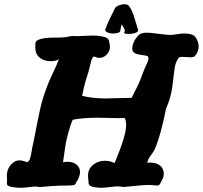

<svg xmlns="http://www.w3.org/2000/svg" viewBox="-20 -895 967 915"><path d="M571.3 -739.3Q571.3 -740.2 573.2 -743.2Q575.2 -746.1 575.2 -748Q575.2 -754.9 559.6 -779.3Q554.7 -759.8 553.7 -750Q551.8 -735.4 519.5 -735.4Q510.7 -735.4 502 -737.3Q493.2 -739.3 487.3 -743.2Q481.4 -747.1 481.4 -752.9Q481.4 -753.9 482.4 -756.8Q495.1 -792 529.3 -858.4Q532.2 -861.3 537.1 -864.7Q542 -868.2 548.3 -870.1Q554.7 -872.1 560.5 -873.5Q566.4 -875 571.3 -875Q588.9 -875 594.7 -866.2Q598.6 -861.3 601.6 -856.4Q604.5 -851.6 606.4 -847.7Q608.4 -843.8 609.9 -839.8Q611.3 -835.9 612.8 -832.5Q614.3 -829.1 615.7 -825.7Q617.2 -822.3 618.2 -818.4Q619.1 -814.5 620.1 -811Q621.1 -807.6 622.6 -803.7Q624 -799.8 625 -795.9Q631.8 -773.4 637.7 -752.9Q638.7 -752 638.7 -750Q638.7 -745.1 631.8 -741.2Q625 -737.3 615.2 -735.4Q605.5 -733.4 594.7 -733.4Q571.3 -733.4 571.3 -739.3ZM728.5 -10.7Q723.6 -10.7 710.9 -12.2Q698.2 -13.7 691.4 -13.7Q665 -13.7 620.6 -8.8Q576.2 -3.9 570.3 -3.9H566.4Q552.7 -6.8 540 -6.8Q529.3 -6.8 503.4 -3.4Q477.5 0 460 0Q450.2 0 422.9 -3.9Q409.2 -8.8 405.3 -13.7Q401.4 -18.6 401.4 -32.2Q401.4 -34.2 400.4 -43Q399.4 -51.8 399.4 -58.6Q399.4 -87.9 420.9 -107.4Q446.3 -128.9 479.5 -128.9Q487.3 -128.9 494.6 -127.9Q502 -127 507.3 -125Q512.7 -123 517.1 -121.6Q521.5 -120.1 523.4 -119.1L526.4 -118.2Q581.1 -249 581.1 -297.9Q581.1 -319.3 574.2 -333Q565.4 -332 545.9 -332Q532.2 -332 498 -333Q463.9 -334 445.3 -334Q374 -334 326.2 -324.2Q314.5 -295.9 306.2 -265.1Q297.9 -234.4 294.4 -216.8Q291 -199.2 286.6 -165.5Q282.2 -131.8 280.3 -121.1Q287.1 -124 301.8 -124Q335 -124 351.6 -103.5Q361.3 -91.8 361.3 -75.2Q361.3 -64.5 357.4 -53.7Q353.5 -43 349.6 -36.1L344.7 -29.3Q342.8 -23.4 340.8 -20.5Q338.9 -17.6 335.9 -15.1Q333 -12.7 327.1 -12.2Q321.3 -11.7 314.5 -11.2Q307.6 -10.7 294.4 -10.7Q281.2 -10.7 266.1 -10.3Q251 -9.8 226.1 -8.3Q201.2 -6.8 173.8 -3.9H165Q159.2 -5.9 146.5 -5.9Q138.7 -5.9 115.7 -2.9Q92.8 0 74.2 0Q65.4 0 34.2 -3.9Q21.5 -7.8 17.1 -11.2Q12.7 -14.6 12.7 -23.4Q12.7 -28.3 13.7 -32.2V-34.2Q13.7 -37.1 13.2 -44.4Q12.7 -51.8 12.7 -56.6Q12.7 -92.8 38.1 -116.2Q53.7 -130.9 72.3 -130.9Q83 -130.9 95.7 -126.5Q108.4 -122.1 109.4 -122.1Q118.2 -126 122.6 -137.7Q127 -149.4 130.4 -171.9Q133.8 -194.3 136.7 -205.1Q139.6 -215.8 155.3 -297.9Q170.9 -379.9 183.6 -422.9Q203.1 -486.3 229 -540.5Q254.9 -594.7 260.7 -613.3Q249 -603.5 220.7 -603.5Q188.5 -603.5 167 -622.1Q148.4 -638.7 148.4 -667V-677.7Q145.5 -697.3 162.1 -705.1Q186.5 -715.8 236.3 -715.8H250Q291 -715.8 317.4 -722.7Q320.3 -723.6 326.2 -723.6Q333 -722.7 346.7 -722.7Q358.4 -722.7 382.8 -724.1Q407.2 -725.6 419.9 -725.6Q455.1 -725.6 484.4 -716.8Q501 -709 501 -691.4Q503.9 -682.6 503.9 -671.9Q503.9 -649.4 487.3 -633.8Q472.7 -619.1 453.1 -619.1Q447.3 -619.1 440.9 -621.1Q434.6 -623 430.7 -625L426.8 -626Q418.9 -618.2 416 -609.4Q413.1 -600.6 409.2 -582.5Q405.3 -564.5 400.4 -548.8Q391.6 -522.5 384.8 -497.1Q377.9 -471.7 375 -455.1L371.1 -438.5Q420.9 -425.8 483.4 -425.8Q499 -425.8 540 -427.2Q581.1 -428.7 607.4 -428.7Q610.4 -435.5 619.6 -453.1Q628.9 -470.7 639.2 -492.7Q649.4 -514.6 658.2 -540Q664.1 -556.6 671.4 -573.2Q678.7 -589.8 683.1 -599.1Q687.5 -608.4 687.5 -615.2Q687.5 -621.1 683.6 -627.9Q683.6 -628.9 647 -634.3Q610.4 -639.6 610.4 -662.1Q610.4 -695.3 639.6 -726.6Q651.4 -739.3 679.7 -739.3Q694.3 -739.3 731.4 -734.4Q768.6 -729.5 789.1 -728.5H793Q801.8 -728.5 823.2 -731.9Q844.7 -735.4 857.4 -735.4Q898.4 -735.4 911.1 -718.8Q926.8 -696.3 926.8 -673.8Q926.8 -666 924.8 -658.2Q922.9 -650.4 920.4 -645.5Q918 -640.6 915.5 -636.7Q913.1 -632.8 911.1 -630.9L909.2 -627.9Q903.3 -622.1 887.7 -622.1Q881.8 -622.1 868.7 -623Q855.5 -624 849.6 -624Q836.9 -624 833 -621.1Q815.4 -599.6 811.5 -564.9Q807.6 -530.3 800.8 -479Q793.9 -427.7 771.5 -377.9Q753.9 -291 737.3 -238.3Q720.7 -185.5 710.9 -171.9Q701.2 -158.2 692.9 -146Q684.6 -133.8 681.6 -119.1Q685.5 -120.1 695.3 -120.1Q732.4 -120.1 750 -98.6Q760.7 -84 760.7 -68.4Q760.7 -62.5 759.8 -56.6Q758.8 -50.8 756.8 -46.4Q754.9 -42 752.9 -38.6Q751 -35.2 750 -33.2L749 -31.2Q744.1 -19.5 740.2 -15.1Q736.3 -10.7 728.5 -10.7Z"/></svg>

Font: Essays1743
Style: BoldItalic
Weight: 700
Italic angle: -10°
Designer: Based on the typeface in a 1743 English translation of the essays of Montaigne.  PostScript/TrueType font designed by Jo
Version: Version 002.100